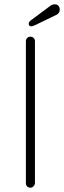

<svg xmlns="http://www.w3.org/2000/svg" viewBox="-20 -870 297 890"><path d="M121 0Q111 0 105.5 -6Q100 -12 100 -21V-679Q100 -688 106 -694Q112 -700 121 -700Q130 -700 136 -694Q142 -688 142 -679V-21Q141 -12 135 -6Q129 0 121 0ZM113 -760Q113 -768 122 -775L212 -842Q222 -850 234 -850Q245 -850 251 -843Q257 -836 257 -826Q257 -810 243 -802L146 -755Q132 -748 125 -748Q119 -748 116 -751.5Q113 -755 113 -760Z"/></svg>

Font: Quicksand Light
Style: Regular
Weight: 300
Designer: Andrew Paglinawan
Foundry: Andrew Paglinawan
Version: Version 3.000